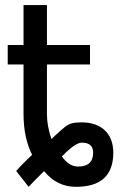

<svg xmlns="http://www.w3.org/2000/svg" viewBox="-20 -722 469 753"><path d="M424.3 -123C424.3 -199.2 377 -242.2 298.8 -242.2C283.2 -242.2 271 -240.7 261.7 -238.3C252.4 -235.8 244.1 -231.4 235.8 -225.1C227.5 -218.8 213.9 -207 195.8 -189.9C189.9 -184.6 185.1 -180.2 181.6 -176.8C169.9 -211.4 164.1 -244.1 164.1 -274.4V-469.2H333V-545.4H164.1V-702.1H72.3V-545.4H10.3V-469.2H72.3V-274.9C72.3 -212.9 83.5 -159.7 106 -114.7C81.1 -91.8 60.5 -70.8 43.5 -51.3L92.3 10.7C101.6 0 122.1 -20.5 152.8 -50.8C186.5 -9.8 228 10.7 277.8 10.7C375.5 10.7 424.3 -33.7 424.3 -123ZM345.2 -123C345.2 -86.9 325.7 -68.8 286.6 -68.8C262.7 -68.8 241.2 -82 222.7 -108.4C257.8 -144.5 283.7 -162.6 300.8 -162.6C330.6 -162.6 345.2 -149.4 345.2 -123Z"/></svg>

Font: SG Kara
Style: Regular
Weight: 400
Designer: Damoon Khanjanzadeh
Version: Version 1.000